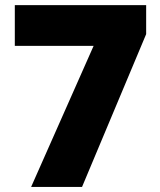

<svg xmlns="http://www.w3.org/2000/svg" viewBox="-20 -733 626 753"><path d="M102.1 0 347.2 -553.2H38.1V-712.9H553.2V-599.1L301.8 0Z"/></svg>

Font: OpenSansExtrabold
Style: Regular
Weight: 800
Foundry: Ascender Corporation
Version: Version 1.10